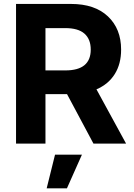

<svg xmlns="http://www.w3.org/2000/svg" viewBox="-20 -748 697 1000"><path d="M63.5 0V-727.5H349.6Q473.6 -727.5 542.2 -662.6Q610.8 -597.7 610.8 -489.7Q610.8 -415 577.6 -362.1Q544.4 -309.1 482.4 -282.7L636.7 0H466.8L329.1 -257.8H216.8V0ZM216.8 -381.3H320.8Q452.6 -381.3 452.6 -489.7Q452.6 -543.9 419.9 -572.8Q387.2 -601.6 320.3 -601.6H216.8ZM223.1 232.9 266.6 57.6H406.7L328.6 232.9Z"/></svg>

Font: Konkhmer Sleokchher
Style: Regular
Weight: 400
Designer: Suon May Sophanith
Version: Version 1.000; ttfautohint (v1.8.4.7-5d5b);gftools[0.9.23]